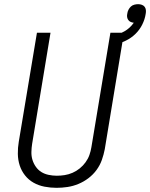

<svg xmlns="http://www.w3.org/2000/svg" viewBox="-20 -892 719 920"><path d="M251 8Q222 8 193.5 2.5Q165 -3 141 -16.5Q117 -30 100 -51.5Q83 -73 74.5 -99Q66 -125 65.5 -154.5Q65 -184 70 -213L157 -735H222L134 -203Q131 -184 130.5 -164Q130 -144 135.5 -126Q141 -108 152 -92.5Q163 -77 178.5 -67.5Q194 -58 213.5 -54Q233 -50 252 -50Q271 -50 290 -53Q309 -56 327.5 -64Q346 -72 362 -85Q378 -98 390 -114.5Q402 -131 408.5 -149.5Q415 -168 418 -187L509 -735H574L482 -177Q477 -151 468 -125.5Q459 -100 442.5 -77.5Q426 -55 403.5 -38Q381 -21 355.5 -10.5Q330 0 303.5 4Q277 8 251 8ZM532 -677 519 -720Q534 -724 548 -729Q562 -734 575.5 -741.5Q589 -749 600.5 -759.5Q612 -770 621 -783Q613 -784 606 -787Q599 -790 594.5 -796.5Q590 -803 589 -811Q588 -819 590 -827Q591 -836 595.5 -845Q600 -854 607 -860.5Q614 -867 623.5 -869.5Q633 -872 642 -872Q651 -872 659.5 -869Q668 -866 673 -859.5Q678 -853 679 -844Q680 -835 678 -825Q674 -799 661.5 -774Q649 -749 629 -729.5Q609 -710 583.5 -697.5Q558 -685 532 -677Z"/></svg>

Font: Iosevka Curly LtExObl
Style: Regular
Weight: 300
Width: 7
Italic angle: -9°
Monospace: yes
Designer: Belleve Invis
Foundry: Belleve Invis
Version: Version 11.1.0; ttfautohint (v1.8.3)